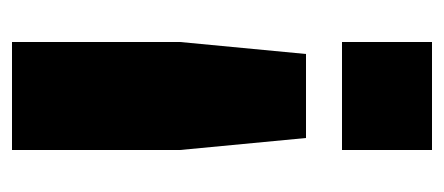

<svg xmlns="http://www.w3.org/2000/svg" viewBox="-230 -340 740 320"><g transform="rotate(90 140.0 -180.0)"><path d="M50 -530H230V-380H50ZM210 -320 230 -110V170H50V-110L70 -320Z"/></g></svg>

Font: Russo One
Style: Regular
Weight: 400
Designer: Jovanny lemonad
Foundry: Jovanny Lemonad
Version: Version 1.001